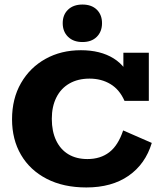

<svg xmlns="http://www.w3.org/2000/svg" viewBox="-20 -815 715 845"><path d="M360 10Q259 10 185.5 -28Q112 -66 72.5 -133.5Q33 -201 33 -290Q33 -381 72.5 -449.5Q112 -518 180.5 -556Q249 -594 336 -594Q422 -594 480 -558Q538 -522 563 -448L523 -474V-583H635V-371H528Q506 -421 466 -445Q426 -469 374 -469Q323 -469 285.5 -447.5Q248 -426 228 -386Q208 -346 208 -292Q208 -237 227 -197Q246 -157 281 -136Q316 -115 365 -115Q422 -115 461 -145Q500 -175 522 -241L648 -186Q620 -93 546 -41.5Q472 10 360 10ZM343 -630Q303 -630 279.5 -653Q256 -676 256 -713Q256 -750 279.5 -772.5Q303 -795 343 -795Q383 -795 406 -772.5Q429 -750 429 -713Q429 -676 406 -653Q383 -630 343 -630Z"/></svg>

Font: Rokkitt ExtraBold
Style: Regular
Weight: 800
Version: Version 3.103